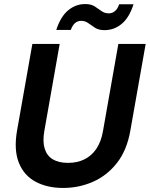

<svg xmlns="http://www.w3.org/2000/svg" viewBox="-20 -917 740 949"><path d="M292 12Q213 12 155.5 -19Q98 -50 73 -113Q48 -176 64 -270L140 -700H275L199 -269Q190 -217 201 -182Q212 -147 241 -129.5Q270 -112 316 -112Q362 -112 397.5 -129.5Q433 -147 456.5 -182Q480 -217 489 -269L565 -700H700L624 -270Q607 -174 558 -111.5Q509 -49 439.5 -18.5Q370 12 292 12ZM258 -769Q280 -836 317.5 -866.5Q355 -897 401 -897Q430 -897 448 -885.5Q466 -874 481.5 -862.5Q497 -851 518 -851Q535 -851 548.5 -862.5Q562 -874 569 -896H640Q619 -830 581.5 -799Q544 -768 497 -768Q468 -768 450 -779.5Q432 -791 416.5 -802.5Q401 -814 381 -814Q364 -814 351 -803Q338 -792 330 -769Z"/></svg>

Font: DM Sans 10pt
Style: Bold Italic
Weight: 700
Italic angle: -10°
Version: Version 4.004;gftools[0.9.30]